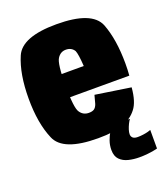

<svg xmlns="http://www.w3.org/2000/svg" viewBox="-141 -701 831 962"><g transform="rotate(-20 275.0 -219.5)"><path d="M274.5 5V-130.5Q244.5 -130.5 228 -155Q210.5 -178 210.5 -299.5Q210.5 -415.5 227.5 -441Q244 -467.5 273 -467.5Q303 -467.5 317.5 -444Q326 -424.5 330 -360H194V-236.5H528Q530.5 -265.5 530.5 -299.5Q530.5 -429 496.5 -516.5Q461 -603.5 272.5 -603.5Q88 -603.5 51.5 -517.5Q14.5 -431.5 14.5 -300Q14.5 -169 52 -81.5Q87.5 5 274.5 5ZM274.5 -130.5V5Q366 5 412 -14Q458 -32 485 -67.5Q512.5 -102 519 -177.5L331 -206Q324.5 -179.5 319 -161.5Q313 -144 302.5 -137Q292.5 -130.5 274.5 -130.5ZM436 165.5Q460 165.5 480.8 163.2Q501.5 161 515.8 158Q530 155 533.5 154V55Q530.5 56.5 518.8 59.8Q507 63 492 65Q477 67 463 67Q445 67 437 59.5Q429 52 429 40.5Q429 30 433.2 16.5Q437.5 3 444.2 -10.8Q451 -24.5 457 -32H361.5Q354.5 -23.5 343.2 -5.8Q332 12 324 35Q316 58 316 83Q316 116.5 333.5 134.2Q351 152 378.5 158.8Q406 165.5 436 165.5Z"/></g></svg>

Font: Anybody Condensed Black
Style: Regular
Weight: 900
Width: 3
Designer: Tyler Finck
Foundry: Etcetera Type Company
Version: Version 1.113;gftools[0.9.25]